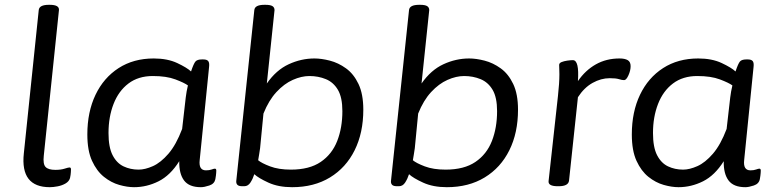

<svg xmlns="http://www.w3.org/2000/svg" viewBox="-20 -772 3207 798"><path d="M187 6Q64 6 79 -134L141 -730Q143 -752 183 -752H187Q227 -752 225 -730L162 -125Q158 -90 169.5 -78Q181 -66 210 -66Q233 -66 248.5 -71Q264 -76 269 -76Q275 -76 275 -68Q275 -67 274.5 -56.5Q274 -46 271 -32Q267 -18 252.5 -9.5Q238 -1 219.5 2.5Q201 6 187 6Z M537 6Q509 6 475.5 -3.5Q442 -13 412 -37Q382 -61 362.5 -103.5Q343 -146 343 -213Q343 -307 377 -378Q411 -449 473 -489Q535 -529 619 -529Q676 -529 716.5 -510Q757 -491 774 -475Q785 -508 792.5 -516.5Q800 -525 819 -525H825Q840 -525 845.5 -518Q851 -511 849 -494L810 -107Q805 -64 836 -64Q850 -64 859.5 -67.5Q869 -71 873 -71Q879 -71 879 -63Q879 -62 878.5 -53Q878 -44 875 -27Q871 -8 850 -1Q829 6 815 6Q766 6 745 -22Q724 -50 725 -102Q688 -43 639 -18.5Q590 6 537 6ZM556 -67Q583 -67 615.5 -81.5Q648 -96 680 -133Q712 -170 737 -236L752 -367Q755 -392 761 -417Q746 -428 709 -442Q672 -456 615 -456Q555 -456 514 -425Q473 -394 452 -340Q431 -286 431 -219Q431 -160 448 -127Q465 -94 493.5 -80.5Q522 -67 556 -67Z M1194 6Q1137 6 1095.5 -13Q1054 -32 1037 -48Q1031 -29 1021 -13.5Q1011 2 995 2H987Q972 2 966.5 -4Q961 -10 962 -20L1037 -730Q1039 -752 1079 -752H1083Q1104 -752 1112.5 -746.5Q1121 -741 1121 -730L1089 -425Q1128 -481 1180 -505Q1232 -529 1287 -529Q1316 -529 1351 -520Q1386 -511 1418 -488Q1450 -465 1470 -423Q1490 -381 1490 -316Q1490 -220 1454 -147.5Q1418 -75 1351.5 -34.5Q1285 6 1194 6ZM1189 -67Q1266 -67 1313 -99Q1360 -131 1381.5 -186Q1403 -241 1403 -310Q1403 -367 1384.5 -398.5Q1366 -430 1334.5 -443Q1303 -456 1266 -456Q1233 -456 1197 -440Q1161 -424 1129 -389.5Q1097 -355 1075 -300L1061 -156Q1059 -143 1057 -130Q1055 -117 1053 -106Q1067 -94 1102.5 -80.5Q1138 -67 1189 -67Z M1837 6Q1780 6 1738.5 -13Q1697 -32 1680 -48Q1674 -29 1664 -13.5Q1654 2 1638 2H1630Q1615 2 1609.5 -4Q1604 -10 1605 -20L1680 -730Q1682 -752 1722 -752H1726Q1747 -752 1755.5 -746.5Q1764 -741 1764 -730L1732 -425Q1771 -481 1823 -505Q1875 -529 1930 -529Q1959 -529 1994 -520Q2029 -511 2061 -488Q2093 -465 2113 -423Q2133 -381 2133 -316Q2133 -220 2097 -147.5Q2061 -75 1994.5 -34.5Q1928 6 1837 6ZM1832 -67Q1909 -67 1956 -99Q2003 -131 2024.5 -186Q2046 -241 2046 -310Q2046 -367 2027.5 -398.5Q2009 -430 1977.5 -443Q1946 -456 1909 -456Q1876 -456 1840 -440Q1804 -424 1772 -389.5Q1740 -355 1718 -300L1704 -156Q1702 -143 1700 -130Q1698 -117 1696 -106Q1710 -94 1745.5 -80.5Q1781 -67 1832 -67Z M2298 2Q2258 2 2260 -19L2299 -373Q2305 -427 2305 -463Q2305 -477 2304.5 -486Q2304 -495 2304 -502Q2304 -510 2314 -514Q2324 -518 2337.5 -520Q2351 -522 2361 -522Q2388 -522 2382 -435Q2413 -480 2456.5 -504.5Q2500 -529 2555 -529Q2577 -529 2589 -522Q2601 -515 2601 -497Q2601 -479 2592 -459Q2583 -439 2574 -439Q2565 -439 2552.5 -443Q2540 -447 2514 -447Q2478 -447 2443 -427.5Q2408 -408 2382 -368L2345 -21Q2342 2 2302 2Z M2800 6Q2772 6 2738.5 -3.5Q2705 -13 2675 -37Q2645 -61 2625.5 -103.5Q2606 -146 2606 -213Q2606 -307 2640 -378Q2674 -449 2736 -489Q2798 -529 2882 -529Q2939 -529 2979.5 -510Q3020 -491 3037 -475Q3048 -508 3055.5 -516.5Q3063 -525 3082 -525H3088Q3103 -525 3108.5 -518Q3114 -511 3112 -494L3073 -107Q3068 -64 3099 -64Q3113 -64 3122.5 -67.5Q3132 -71 3136 -71Q3142 -71 3142 -63Q3142 -62 3141.5 -53Q3141 -44 3138 -27Q3134 -8 3113 -1Q3092 6 3078 6Q3029 6 3008 -22Q2987 -50 2988 -102Q2951 -43 2902 -18.5Q2853 6 2800 6ZM2819 -67Q2846 -67 2878.5 -81.5Q2911 -96 2943 -133Q2975 -170 3000 -236L3015 -367Q3018 -392 3024 -417Q3009 -428 2972 -442Q2935 -456 2878 -456Q2818 -456 2777 -425Q2736 -394 2715 -340Q2694 -286 2694 -219Q2694 -160 2711 -127Q2728 -94 2756.5 -80.5Q2785 -67 2819 -67Z"/></svg>

Font: Asap Semi Expanded Semi Expanded Regular
Style: Italic
Weight: 400
Width: 6
Italic angle: -6°
Designer: Pablo Cosgaya
Foundry: Omnibus-Type
Version: Version 3.001; ttfautohint (v1.8.4.7-5d5b)